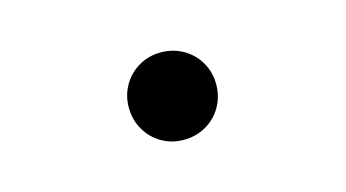

<svg xmlns="http://www.w3.org/2000/svg" viewBox="-37 -270 690 383"><g transform="rotate(-15 307.5 -78.5)"><path d="M306.7 -168.7Q332.3 -168.7 353.1 -156.7Q373.8 -144.6 385.6 -124.1Q397.4 -103.6 397.4 -79Q397.4 -53.8 385.6 -33.1Q373.8 -12.3 353.1 -0.3Q332.3 11.8 306.7 11.8Q281.5 11.8 261 -0.3Q240.5 -12.3 228.7 -33.1Q216.9 -53.8 216.9 -79Q216.9 -103.6 228.7 -124.1Q240.5 -144.6 261 -156.7Q281.5 -168.7 306.7 -168.7Z"/></g></svg>

Font: Fira Code Fixed
Style: Regular
Weight: 400
Monospace: yes
Designer: Carrois Corporate, Edenspiekermann AG, Nikita Prokopov
Foundry: Carrois Corporate, Edenspiekermann AG, Nikita Prokopov
Version: Version 5.002